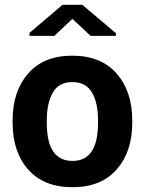

<svg xmlns="http://www.w3.org/2000/svg" viewBox="-20 -770 604 800"><path d="M463 -620.5H357.5L281.5 -691.5L206.5 -620.5H103V-633L240.5 -750H323L463 -631.5ZM282 10Q162.5 10 97.5 -63.5Q32.5 -137 32.5 -259V-269Q32.5 -389.5 97.5 -464Q162 -538 281 -538Q400.5 -538 465.8 -463.8Q531 -389.5 531 -269V-259Q531 -137.5 466 -63.8Q401 10 282 10ZM282 -99.5Q365.5 -99.5 383.5 -197.5Q388.5 -225.5 388.5 -262Q388.5 -265.5 388.5 -269Q388.5 -341 363.2 -384.5Q338 -428 281 -428Q225 -428 200 -384.2Q175 -340.5 175 -269V-259Q175 -258.5 175 -257.5Q175 -99.5 282 -99.5Z"/></svg>

Font: Roberto Sans
Style: Bold
Weight: 700
Designer: Google (font) & Cristiano Sobral (main changes)
Version: Version 1.000;October 12, 2021;FontCreator 14.0.0.2814 64-bi